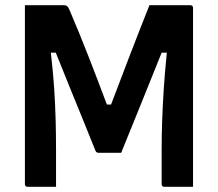

<svg xmlns="http://www.w3.org/2000/svg" viewBox="-20 -720 840 740"><path d="M196 0H87Q76 0 76 -11V-700H226Q234 -700 239 -696Q244 -692 249 -679Q287 -590 321.5 -501.5Q356 -413 392 -317H408Q445 -415 481 -508.5Q517 -602 556 -700H713Q724 -700 724 -689V0H614Q603 0 603 -11V-141Q603 -199 605 -255Q607 -311 611 -374.5Q615 -438 623 -517H603Q565 -422 523.5 -319.5Q482 -217 447 -131H360Q357 -131 353.5 -132.5Q350 -134 348 -139Q329 -187 303 -250.5Q277 -314 249 -383Q221 -452 195 -517H176Q185 -439 189 -376Q193 -313 194.5 -256Q196 -199 196 -141Z"/></svg>

Font: Recursive Sn Lnr St SmB
Style: Regular
Weight: 600
Version: Version 1.079;hotconv 1.0.112;makeotfexe 2.5.65598; ttfautoh